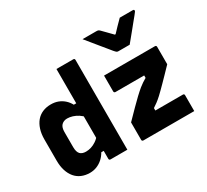

<svg xmlns="http://www.w3.org/2000/svg" viewBox="-163 -1099 1476 1367"><g transform="rotate(-30 575.0 -415.5)"><path d="M218 -552Q252 -552 278.5 -541.5Q305 -531 325.5 -512.5Q346 -494 360 -468H395V-345Q377 -366 356 -379.5Q335 -393 312.5 -400Q290 -407 269 -407Q254 -407 242 -402Q230 -397 221.5 -388Q213 -379 209 -365Q205 -351 205 -333V-209Q205 -188 209.5 -173.5Q214 -159 222 -151Q230 -143 242 -139Q254 -135 269 -135Q290 -135 311.5 -141.5Q333 -148 354.5 -162.5Q376 -177 395 -201V-77H360Q345 -50 323 -30.5Q301 -11 274.5 -0.5Q248 10 218 10Q181 10 150.5 -3Q120 -16 99 -41Q78 -66 66.5 -102Q55 -138 55 -184V-358Q55 -404 66.5 -440Q78 -476 99 -501Q120 -526 150.5 -539Q181 -552 218 -552ZM519 -750Q523 -750 525 -748.5Q527 -747 528.5 -745Q530 -743 530 -739Q530 -666 530 -592Q530 -518 530 -444Q530 -370 530 -296.5Q530 -223 530 -149Q530 -112 530 -75Q530 -38 530 0Q513 0 495.5 0Q478 0 460.5 0Q443 0 425.5 0Q408 0 391 0Q388 0 385.5 -1.5Q383 -3 381.5 -5Q380 -7 380 -11Q380 -91 380 -171Q380 -251 380 -330.5Q380 -410 380 -490Q380 -570 380 -650Q380 -675 380 -700Q380 -725 380 -750Q397 -750 414.5 -750Q432 -750 449.5 -750Q467 -750 484.5 -750Q502 -750 519 -750ZM650 -540H1069Q1073 -540 1075 -538.5Q1077 -537 1078.5 -535Q1080 -533 1080 -529V-385Q1049 -353 1024.5 -327.5Q1000 -302 980 -282Q960 -262 944.5 -246.5Q929 -231 916 -219Q893 -198 876 -185.5Q859 -173 842 -162V-142H1069Q1074 -142 1077 -139Q1080 -136 1080 -131Q1080 -98 1080 -65.5Q1080 -33 1080 0H661Q658 0 655.5 -1.5Q653 -3 651.5 -5Q650 -7 650 -11V-155Q694 -200 727 -233.5Q760 -267 786.5 -292Q813 -317 836 -336Q851 -348 866.5 -358.5Q882 -369 898 -378V-398H661Q658 -398 655.5 -399.5Q653 -401 651.5 -403.5Q650 -406 650 -409Q650 -442 650 -474.5Q650 -507 650 -540ZM918 -639Q903 -639 887 -639Q871 -639 855.5 -639Q840 -639 824 -639Q817 -639 811.5 -643Q806 -647 794 -661Q787 -670 770 -690.5Q753 -711 731 -738Q709 -765 687 -792Q665 -819 647 -841Q666 -841 685 -841Q704 -841 722.5 -841Q741 -841 759 -841Q770 -841 775.5 -839Q781 -837 788 -830Q798 -820 820.5 -797Q843 -774 883 -733L831 -754H897L847 -731Q885 -771 909 -796.5Q933 -822 953 -841H1060Q1064 -841 1066.5 -840Q1069 -839 1070 -837Q1071 -835 1071 -832Q1071 -828 1068 -823.5Q1065 -819 1053 -804Q1042 -791 1023.5 -768Q1005 -745 984.5 -720Q964 -695 946 -673Q928 -651 918 -639Z"/></g></svg>

Font: Recursive ExtraBold
Style: Regular
Weight: 800
Version: Version 1.085